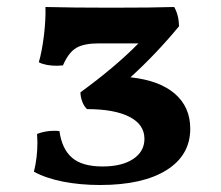

<svg xmlns="http://www.w3.org/2000/svg" viewBox="-20 -522 633 549"><path d="M524 -154Q524 -78 456 -35.5Q388 7 266 7Q210 7 161 -2.5Q112 -12 77 -31Q87 -71 87 -115L86 -139Q109 -148 135 -148Q145 -148 150 -147Q157 -96 186 -71Q215 -46 273 -46Q329 -46 361 -67.5Q393 -89 393 -125Q393 -166 350 -188Q307 -210 229 -210Q220 -218 215 -232Q210 -246 210 -258Q309 -330 376 -398H263Q220 -398 198 -385Q176 -372 160 -335L143 -334Q110 -334 91 -344Q100 -375 105.5 -419.5Q111 -464 110 -502Q186 -500 298 -500Q417 -500 478 -502Q491 -480 492 -447Q425 -366 353 -301Q436 -292 480 -254Q524 -216 524 -154Z"/></svg>

Font: Vollkorn SC SemiBold
Style: Regular
Weight: 600
Designer: Friedrich Althausen
Foundry: Friedrich Althausen
Version: Version 4.015